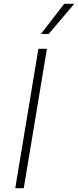

<svg xmlns="http://www.w3.org/2000/svg" viewBox="-20 -982 408 1002"><path d="M224.8 -727.3 104 0H59.7L180.4 -727.3ZM193.9 -805 315 -962H367.5L234.4 -805Z"/></svg>

Font: Inter P Extra Light
Style: Italic
Weight: 200
Italic angle: 9.39999°
Designer: Rasmus Andersson
Foundry: rsms
Version: Version 3.018;git-588b23468